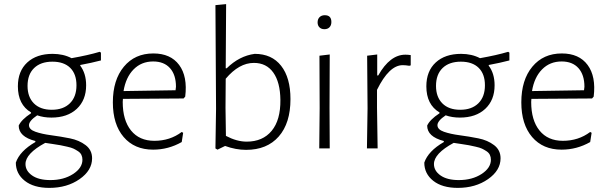

<svg xmlns="http://www.w3.org/2000/svg" viewBox="-20 -722 2961 934"><path d="M236 -460Q288 -460 328 -439Q408 -453 465 -470L471 -466V-428Q425 -416 371 -406L370 -403Q399 -365 399 -307Q399 -235 353.5 -192.5Q308 -150 230 -150Q192 -150 161 -161Q121 -134 121 -113Q121 -92 152.5 -81Q184 -70 229.5 -64Q275 -58 320 -49Q365 -40 396.5 -16Q428 8 428 48Q428 107 367 149.5Q306 192 220 192Q144 192 100.5 157.5Q57 123 57 69Q76 13 152 -31V-36Q71 -57 71 -111Q84 -140 131 -171V-175Q67 -213 67 -302Q67 -376 112.5 -418Q158 -460 236 -460ZM235 -422Q178 -422 146 -391Q114 -360 114 -304Q114 -250 145 -219Q176 -188 232 -188Q288 -188 320 -219.5Q352 -251 352 -307Q352 -362 321.5 -392Q291 -422 235 -422ZM104 76Q104 109 136 131.5Q168 154 225 154Q290 154 335.5 124.5Q381 95 381 55Q381 42 376 31.5Q371 21 359.5 13.5Q348 6 337.5 1Q327 -4 306.5 -8.5Q286 -13 274 -15.5Q262 -18 236.5 -21.5Q211 -25 200 -27Q104 25 104 76Z M725 6Q634 6 581.5 -55.5Q529 -117 529 -224Q529 -333 582.5 -397.5Q636 -462 726 -462Q810 -462 851.5 -406Q893 -350 881 -252L873 -243L578 -241Q577 -236 577 -226Q577 -137 617.5 -87Q658 -37 731 -37Q807 -37 864 -80L871 -76L864 -31Q799 6 725 6ZM725 -423Q668 -423 630 -384.5Q592 -346 581 -279L834 -283L836 -300Q836 -358 807 -390.5Q778 -423 725 -423Z M1219 -460Q1302 -460 1347.5 -402Q1393 -344 1393 -240Q1393 -123 1336 -58Q1279 7 1177 7Q1127 7 1075 -12L1038 6L1028 0L1031 -193L1028 -697L1080 -702L1078 -390H1083Q1144 -450 1219 -460ZM1077 -198 1079 -61Q1132 -33 1180 -33Q1258 -33 1301.5 -85.5Q1345 -138 1344 -236Q1343 -322 1309.5 -369Q1276 -416 1215 -416Q1143 -416 1078 -339Z M1560 -648Q1592 -648 1592 -615Q1592 -599 1583 -589.5Q1574 -580 1558 -580Q1543 -580 1534 -589Q1525 -598 1525 -613Q1525 -629 1534.5 -638.5Q1544 -648 1560 -648ZM1533 0 1535 -195 1534 -451 1584 -457 1583 -198 1584 0Z M1815 -457V-355H1820Q1877 -456 1952 -456Q1964 -456 1978 -454V-404L1971 -402Q1953 -405 1939 -405Q1873 -405 1814 -285V-198L1817 0H1765L1768 -195L1766 -451Z M2223 -460Q2275 -460 2315 -439Q2395 -453 2452 -470L2458 -466V-428Q2412 -416 2358 -406L2357 -403Q2386 -365 2386 -307Q2386 -235 2340.5 -192.5Q2295 -150 2217 -150Q2179 -150 2148 -161Q2108 -134 2108 -113Q2108 -92 2139.5 -81Q2171 -70 2216.5 -64Q2262 -58 2307 -49Q2352 -40 2383.5 -16Q2415 8 2415 48Q2415 107 2354 149.5Q2293 192 2207 192Q2131 192 2087.5 157.5Q2044 123 2044 69Q2063 13 2139 -31V-36Q2058 -57 2058 -111Q2071 -140 2118 -171V-175Q2054 -213 2054 -302Q2054 -376 2099.5 -418Q2145 -460 2223 -460ZM2222 -422Q2165 -422 2133 -391Q2101 -360 2101 -304Q2101 -250 2132 -219Q2163 -188 2219 -188Q2275 -188 2307 -219.5Q2339 -251 2339 -307Q2339 -362 2308.5 -392Q2278 -422 2222 -422ZM2091 76Q2091 109 2123 131.5Q2155 154 2212 154Q2277 154 2322.5 124.5Q2368 95 2368 55Q2368 42 2363 31.5Q2358 21 2346.5 13.5Q2335 6 2324.5 1Q2314 -4 2293.5 -8.5Q2273 -13 2261 -15.5Q2249 -18 2223.5 -21.5Q2198 -25 2187 -27Q2091 25 2091 76Z M2712 6Q2621 6 2568.5 -55.5Q2516 -117 2516 -224Q2516 -333 2569.5 -397.5Q2623 -462 2713 -462Q2797 -462 2838.5 -406Q2880 -350 2868 -252L2860 -243L2565 -241Q2564 -236 2564 -226Q2564 -137 2604.5 -87Q2645 -37 2718 -37Q2794 -37 2851 -80L2858 -76L2851 -31Q2786 6 2712 6ZM2712 -423Q2655 -423 2617 -384.5Q2579 -346 2568 -279L2821 -283L2823 -300Q2823 -358 2794 -390.5Q2765 -423 2712 -423Z"/></svg>

Font: Alegreya Sans SC Light
Style: Regular
Weight: 300
Designer: Juan Pablo del Peral
Foundry: Huerta Tipografica
Version: Version 2.007